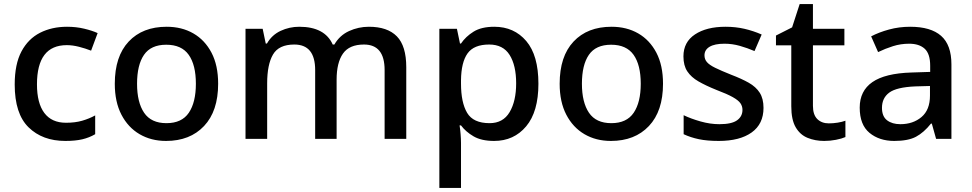

<svg xmlns="http://www.w3.org/2000/svg" viewBox="-20 -680 4758 940"><path d="M300 10Q188 10 120 -56.5Q52 -123 52 -266Q52 -366 85 -428Q118 -490 176 -519.5Q234 -549 308 -549Q353 -549 392.5 -539.5Q432 -530 458 -518L426 -432Q398 -443 366.5 -451Q335 -459 307 -459Q161 -459 161 -267Q161 -175 197 -127Q233 -79 303 -79Q348 -79 382.5 -89Q417 -99 446 -115V-23Q417 -6 383 2Q349 10 300 10Z M1048 -270Q1048 -136 979 -63Q910 10 793 10Q720 10 663.5 -23Q607 -56 574.5 -118.5Q542 -181 542 -270Q542 -404 610 -476.5Q678 -549 796 -549Q870 -549 926.5 -516.5Q983 -484 1015.5 -422Q1048 -360 1048 -270ZM651 -270Q651 -179 685.5 -128Q720 -77 795 -77Q870 -77 904.5 -128Q939 -179 939 -270Q939 -362 904 -411.5Q869 -461 794 -461Q719 -461 685 -411.5Q651 -362 651 -270Z M1786 -549Q1877 -549 1923 -502Q1969 -455 1969 -351V0H1863V-337Q1863 -462 1762 -462Q1690 -462 1659 -417.5Q1628 -373 1628 -290V0H1523V-337Q1523 -462 1421 -462Q1345 -462 1316.5 -413Q1288 -364 1288 -272V0H1182V-539H1266L1281 -467H1287Q1311 -509 1354 -529Q1397 -549 1445 -549Q1570 -549 1609 -462H1617Q1643 -507 1689 -528Q1735 -549 1786 -549Z M2400 -549Q2497 -549 2556.5 -479Q2616 -409 2616 -270Q2616 -133 2556 -61.5Q2496 10 2399 10Q2337 10 2298.5 -12.5Q2260 -35 2237 -66H2230Q2233 -48 2235 -23.5Q2237 1 2237 20V240H2131V-539H2217L2232 -467H2237Q2260 -501 2298.5 -525Q2337 -549 2400 -549ZM2375 -462Q2300 -462 2269 -418.5Q2238 -375 2237 -287V-271Q2237 -178 2267 -127.5Q2297 -77 2377 -77Q2443 -77 2475 -131Q2507 -185 2507 -272Q2507 -360 2475 -411Q2443 -462 2375 -462Z M3226 -270Q3226 -136 3157 -63Q3088 10 2971 10Q2898 10 2841.5 -23Q2785 -56 2752.5 -118.5Q2720 -181 2720 -270Q2720 -404 2788 -476.5Q2856 -549 2974 -549Q3048 -549 3104.5 -516.5Q3161 -484 3193.5 -422Q3226 -360 3226 -270ZM2829 -270Q2829 -179 2863.5 -128Q2898 -77 2973 -77Q3048 -77 3082.5 -128Q3117 -179 3117 -270Q3117 -362 3082 -411.5Q3047 -461 2972 -461Q2897 -461 2863 -411.5Q2829 -362 2829 -270Z M3718 -152Q3718 -73 3660 -31.5Q3602 10 3499 10Q3442 10 3401.5 1.5Q3361 -7 3327 -23V-116Q3362 -99 3409.5 -85.5Q3457 -72 3502 -72Q3562 -72 3588.5 -91Q3615 -110 3615 -142Q3615 -160 3605 -174.5Q3595 -189 3567.5 -204.5Q3540 -220 3487 -240Q3435 -261 3399.5 -281.5Q3364 -302 3345 -330.5Q3326 -359 3326 -404Q3326 -474 3382.5 -511.5Q3439 -549 3532 -549Q3581 -549 3624.5 -539Q3668 -529 3709 -511L3674 -430Q3639 -445 3602 -455.5Q3565 -466 3527 -466Q3479 -466 3454 -451Q3429 -436 3429 -409Q3429 -390 3441 -376Q3453 -362 3481.5 -348Q3510 -334 3560 -314Q3610 -295 3645.5 -275Q3681 -255 3699.5 -226Q3718 -197 3718 -152Z M4038 -76Q4059 -76 4081 -79.5Q4103 -83 4119 -89V-9Q4101 -1 4072.5 4.5Q4044 10 4015 10Q3971 10 3934 -5Q3897 -20 3875.5 -57Q3854 -94 3854 -160V-458H3779V-506L3858 -546L3895 -660H3960V-539H4114V-458H3960V-162Q3960 -118 3981.5 -97Q4003 -76 4038 -76Z M4436 -549Q4537 -549 4587.5 -504.5Q4638 -460 4638 -365V0H4563L4542 -75H4538Q4503 -31 4464.5 -10.5Q4426 10 4358 10Q4285 10 4237 -29.5Q4189 -69 4189 -153Q4189 -235 4251 -278Q4313 -321 4442 -325L4534 -328V-358Q4534 -417 4507 -441.5Q4480 -466 4431 -466Q4390 -466 4352 -454Q4314 -442 4279 -425L4245 -502Q4283 -522 4332.5 -535.5Q4382 -549 4436 -549ZM4461 -257Q4369 -253 4333.5 -226.5Q4298 -200 4298 -152Q4298 -110 4323 -91Q4348 -72 4388 -72Q4450 -72 4491.5 -107Q4533 -142 4533 -212V-259Z"/></svg>

Font: Noto Sans Sinhala UI Medium
Style: Regular
Weight: 500
Designer: Jelle Bosma - Monotype Design Team
Foundry: Monotype Imaging Inc.
Version: Version 2.006; ttfautohint (v1.8.4.7-5d5b)